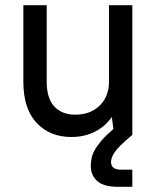

<svg xmlns="http://www.w3.org/2000/svg" viewBox="-20 -520 605 740"><path d="M435 200Q380 200 355 178Q330 156 330 120Q330 105 333 90Q336 75 345 58.5Q354 42 371 22Q388 2 417 -23L411 -69Q385 -32 345 -12Q305 8 255 8Q172 8 121 -46.5Q70 -101 70 -205V-500H160V-205Q160 -141 189.5 -109.5Q219 -78 270 -78Q327 -78 362.5 -111.5Q398 -145 400 -199V-500H490V0Q462 23 445.5 39.5Q429 56 421 68Q413 80 410.5 89Q408 98 408 105Q408 118 417 126Q426 134 445 134H490V200Z"/></svg>

Font: Retni Sans Medium
Style: Regular
Weight: 500
Designer: Vitaly Kuzmin
Foundry: ParaType Ltd.
Version: Version 1.00;March 2, 2019;FontCreator 11.5.0.2425 64-bit; t